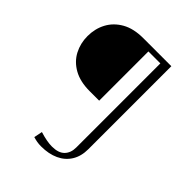

<svg xmlns="http://www.w3.org/2000/svg" viewBox="-214 -721 965 965"><g transform="rotate(45 268.5 -238.0)"><path d="M296 -583V-233H228Q161 -233 115.5 -258.5Q70 -284 47.5 -327Q25 -370 25 -421Q25 -474 48 -517Q71 -560 116.5 -586Q162 -612 231 -612H430V-22Q430 28 408 63.5Q386 99 346 117.5Q306 136 252 136Q236 136 222 133.5Q208 131 195 127L204 82Q230 90 251.5 94Q273 98 291 98Q337 98 359 75.5Q381 53 381 15V-583Z"/></g></svg>

Font: Ancizar Sans Thin
Style: Regular
Weight: 100
Designer: Cesar Puertas, Viviana Monsalve, Julian Moncada, Julian Prieto, Jose Castro, Mariel Hernandez, Felipe Aragon, Sara Alarc
Version: Version 8.100